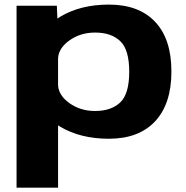

<svg xmlns="http://www.w3.org/2000/svg" viewBox="-20 -616 833 858"><path d="M54 222.5V-590.5H234L236.5 -533Q243 -537 249.5 -541.5Q340 -595.5 466.5 -595.5Q600.5 -595.5 673.2 -518.5Q746 -441.5 746 -296.5Q746 -152 673.2 -74Q600.5 4 466.5 4Q340 4 249.5 -49.5Q244.5 -53 239.5 -56V222.5ZM239.5 -236Q241.5 -190.5 289 -156Q338.5 -120 405 -120Q476.5 -120 517 -158Q557.5 -196 557.5 -295.5Q557.5 -394.5 517 -432.5Q476.5 -470.5 405 -470.5Q338.5 -470.5 289 -434.5Q241.5 -400 239.5 -355Z"/></svg>

Font: Anybody ExtraExpanded Regular
Style: Bold
Weight: 700
Width: 8
Designer: Tyler Finck
Foundry: Etcetera Type Company
Version: Version 1.010; ttfautohint (v1.8.3) -l 8 -r 50 -G 200 -x 14 